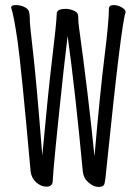

<svg xmlns="http://www.w3.org/2000/svg" viewBox="-20 -724 540 758"><path d="M369 14Q350 14 330 -3Q310 -20 307 -46Q277 -366 247 -582Q241 -535 231 -445Q190 -64 188 -7Q186 13 164 13Q143 13 124 -3Q105 -19 101 -46Q64 -459 49.5 -560.5Q35 -662 24 -694Q24 -704 42 -704Q61 -704 76 -696.5Q91 -689 94 -679.5Q97 -670 97.5 -655.5Q98 -641 98 -634.5Q98 -628 111.5 -508.5Q125 -389 147 -110Q170 -361 186.5 -497Q203 -633 204 -670Q204 -689 239 -689Q255 -689 270 -682.5Q285 -676 287 -668.5Q289 -661 289 -652Q289 -636 291 -623Q328 -355 353 -107Q375 -359 392.5 -499.5Q410 -640 410 -691Q411 -704 428 -704Q445 -704 460.5 -695Q476 -686 476 -676Q459 -632 403 -85Q396 -8 392 3Q388 14 369 14Z"/></svg>

Font: LXGW WenKai Mono TC Light
Style: Regular
Weight: 300
Designer: LXGW / Fontworks Inc.
Foundry: LXGW / Fontworks Inc.
Version: Version 1.330